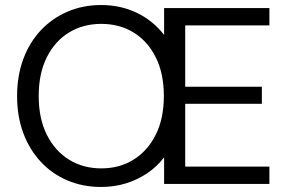

<svg xmlns="http://www.w3.org/2000/svg" viewBox="-20 -732 1150 764"><path d="M382 12Q310 12 248.5 -14Q187 -40 142 -88.5Q97 -137 72.5 -203Q48 -269 48 -350Q48 -430 72.5 -496.5Q97 -563 142 -611Q187 -659 248.5 -685.5Q310 -712 382 -712Q460 -712 524.5 -681Q589 -650 633 -593V-700H1052V-631H717V-387H1022V-319H717V-69H1052V0H633V-106Q604 -68 565 -42Q526 -16 480 -2Q434 12 382 12ZM383 -62Q455 -62 511 -96.5Q567 -131 599.5 -195.5Q632 -260 632 -350Q632 -440 599.5 -504.5Q567 -569 511 -603Q455 -637 383 -637Q311 -637 255 -603Q199 -569 166.5 -504.5Q134 -440 134 -350Q134 -260 166.5 -195.5Q199 -131 255 -96.5Q311 -62 383 -62Z"/></svg>

Font: DM Sans 12pt
Style: Regular
Weight: 400
Version: Version 4.004;gftools[0.9.30]